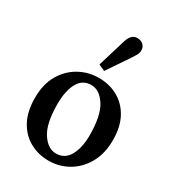

<svg xmlns="http://www.w3.org/2000/svg" viewBox="-189 -882 910 1004"><g transform="rotate(30 266.5 -380.0)"><path d="M260 14Q198 14 146.5 -14.5Q95 -43 65 -98.5Q35 -154 35 -236Q35 -318 68 -375Q101 -432 155.5 -462.5Q210 -493 274 -493Q338 -493 389 -464.5Q440 -436 469.5 -381.5Q499 -327 499 -247Q499 -165 465.5 -106.5Q432 -48 378 -17Q324 14 260 14ZM275 -38Q328 -38 354.5 -85.5Q381 -133 381 -209Q381 -327 344.5 -384Q308 -441 258 -441Q205 -441 179 -393.5Q153 -346 153 -267Q153 -149 189.5 -93.5Q226 -38 275 -38ZM240 -555 290 -720Q299 -750 312 -762Q325 -774 343 -774Q365 -774 379 -761.5Q393 -749 393 -728Q393 -712 385.5 -699Q378 -686 364 -665L278 -538Z"/></g></svg>

Font: Source Serif Pro SemiBold
Style: Regular
Weight: 600
Designer: Frank Grießhammer
Foundry: Adobe Systems Incorporated
Version: Version 3.001;hotconv 1.0.111;makeotfexe 2.5.65597